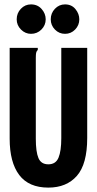

<svg xmlns="http://www.w3.org/2000/svg" viewBox="-20 -841 440 874"><path d="M200 13Q111 13 67.5 -44.5Q24 -102 24 -210V-623H152V-614Q146 -608 144.5 -600.5Q143 -593 143 -577V-209Q143 -150 155 -121.5Q167 -93 200 -93Q234 -93 246.5 -123.5Q259 -154 259 -212V-623H377V-213Q377 -94 330 -40.5Q283 13 200 13ZM121 -687Q95 -687 75.5 -706.5Q56 -726 56 -753Q56 -781 75 -801Q94 -821 121 -821Q151 -821 169.5 -800Q188 -779 188 -753Q188 -726 168.5 -706.5Q149 -687 121 -687ZM276 -687Q249 -687 230 -706.5Q211 -726 211 -753Q211 -781 230 -801Q249 -821 276 -821Q306 -821 323.5 -799.5Q341 -778 341 -753Q341 -726 322 -706.5Q303 -687 276 -687Z"/></svg>

Font: Inconsolata Condensed Black
Style: Regular
Weight: 900
Width: 3
Monospace: yes
Designer: Raph Levien, Cyreal, Brenton Simpson
Foundry: Raph Levien, Cyreal, Google
Version: Version 3.001; ttfautohint (v1.8.2.53-6de2)